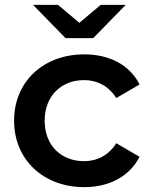

<svg xmlns="http://www.w3.org/2000/svg" viewBox="-20 -764 621 791"><path d="M250 -607H364L498 -744H395L307 -670L219 -744H116ZM326 -100C234 -100 164 -163 164 -267C164 -370 234 -434 326 -434C379 -434 427 -411 459 -360L555 -416C514 -497 431 -540 327 -540C158 -540 38 -427 38 -267C38 -107 158 7 327 7C431 7 514 -38 555 -118L459 -174C427 -123 379 -100 326 -100Z"/></svg>

Font: Talent
Style: Bold
Weight: 600
Designer: Mike Powis
Version: Version 1.001;hotconv 1.0.109;makeotfexe 2.5.65596